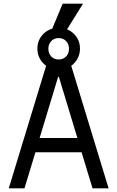

<svg xmlns="http://www.w3.org/2000/svg" viewBox="-20 -1027 640 1047"><path d="M113.4 0 173.2 -196.8H424.8L484.6 0H572.2L358.8 -700H241.2L27.8 0ZM196 -274.4 297 -608H301L402 -274.4ZM183.8 -762.2Q183.8 -737.9 192.8 -716.8Q201.8 -695.8 217.8 -679.9Q233.7 -664 254.7 -655.2Q275.6 -646.4 300 -646.4Q324.3 -646.4 345.4 -655.2Q366.4 -664 382.3 -679.9Q398.2 -695.8 407.2 -716.8Q416.2 -737.9 416.2 -762.2Q416.2 -786.1 407.4 -806.8Q398.6 -827.4 382.6 -842.9Q366.7 -858.5 345.7 -867Q324.8 -875.6 300.2 -875.6Q275.6 -875.6 254.4 -867Q233.2 -858.4 217.3 -842.9Q201.4 -827.4 192.6 -806.8Q183.8 -786.1 183.8 -762.2ZM300 -702.6Q275.2 -702.6 259.5 -719.1Q243.8 -735.6 243.8 -761Q243.8 -786.4 259.5 -802.9Q275.2 -819.4 300 -819.4Q324.8 -819.4 340.5 -802.9Q356.2 -786.4 356.2 -761Q356.2 -735.6 340.5 -719.1Q324.8 -702.6 300 -702.6ZM432.8 -1007H321.8L244.6 -822H317.6Z"/></svg>

Font: CommitMonoV143 ExtLt
Style: Regular
Weight: 200
Monospace: yes
Designer: Eigil Nikolajsen
Foundry: Eigil Nikolajsen
Version: Version 1.143